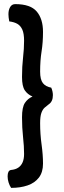

<svg xmlns="http://www.w3.org/2000/svg" viewBox="-20 -764 313 933"><path d="M34 149Q26 137 21.5 122Q17 107 17 93Q17 65 33 62Q55 60 69 50.5Q83 41 90 24.5Q97 8 97 -16Q97 -53 92 -98Q87 -143 87 -194Q87 -243 101 -264Q115 -285 138 -295Q114 -305 100.5 -325Q87 -345 87 -390Q87 -441 92 -484Q97 -527 97 -566Q97 -601 88.5 -620Q80 -639 64.5 -648Q49 -657 25 -660Q23 -671 22 -679Q21 -687 21 -695Q21 -716 29.5 -730Q38 -744 54 -744Q128 -744 158.5 -708Q189 -672 189 -609Q189 -558 182 -514Q175 -470 175 -416Q175 -377 188.5 -360Q202 -343 229 -338Q233 -329 235 -319.5Q237 -310 237 -302Q237 -286 232 -275Q227 -264 218 -258Q207 -250 197 -241Q187 -232 181 -215Q175 -198 175 -165Q175 -113 182 -62Q189 -11 189 31Q189 73 169 99Q149 125 114 137Q79 149 34 149Z"/></svg>

Font: Yanone Kaffeesatz Medium
Style: Regular
Weight: 500
Designer: Yanone (Cyrillic: Daniel Pouzeot, Huerta Tipografica, and Cyreal)
Foundry: Yanone
Version: Version 2.003